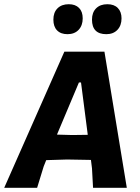

<svg xmlns="http://www.w3.org/2000/svg" viewBox="-43 -890 663 910"><path d="M283 -870Q314 -870 331.5 -852.5Q349 -835 349 -803Q349 -769 329.5 -748.5Q310 -728 277 -728Q245 -728 227.5 -746Q210 -764 210 -797Q210 -831 229.5 -850.5Q249 -870 283 -870ZM466 -870Q498 -870 515.5 -852Q533 -834 533 -803Q533 -769 513.5 -748.5Q494 -728 461 -728Q393 -728 393 -797Q393 -831 412.5 -850.5Q432 -870 466 -870ZM452 -645 558 0H398L393 -92L388 -132L275 -134L176 -131L164 -101L133 0H-23L262 -645ZM331 -499 227 -252 299 -250 373 -251 341 -499Z"/></svg>

Font: Alegreya Sans ExtraBold
Style: Italic
Weight: 800
Italic angle: -7°
Designer: Juan Pablo del Peral
Foundry: Huerta Tipografica
Version: Version 2.007